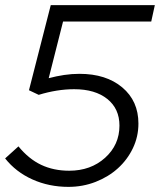

<svg xmlns="http://www.w3.org/2000/svg" viewBox="-27 -720 624 749"><path d="M86 -368 171 -700H577L563 -636H219L163 -415Q193 -423 223 -427.5Q253 -432 283 -432Q387 -432 450 -379Q513 -326 513 -238Q513 -187 491.5 -142Q470 -97 433 -63.5Q396 -30 346 -10.5Q296 9 240 9Q164 9 99.5 -20Q35 -49 -7 -102L45 -149Q85 -100 133.5 -77Q182 -54 243 -54Q327 -54 383 -104.5Q439 -155 439 -230Q439 -296 391.5 -334Q344 -372 262 -372Q229 -372 194.5 -366.5Q160 -361 124 -350Z"/></svg>

Font: Red Hat Display
Style: Italic
Weight: 400
Italic angle: -12°
Designer: Pentagram / MCKL
Foundry: Pentagram / MCKL
Version: Version 1.003; Red Hat Display Italic